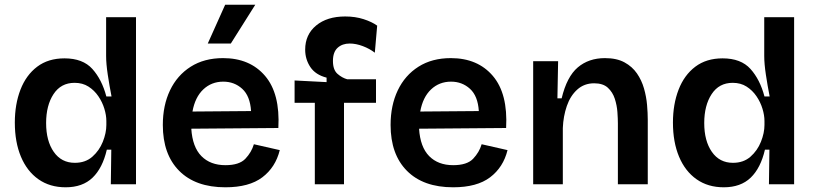

<svg xmlns="http://www.w3.org/2000/svg" viewBox="-20 -783 3467 816"><path d="M259 13Q192 13 143.5 -21Q95 -55 69 -117Q43 -179 43 -262Q43 -340 67 -402Q91 -464 138 -499.5Q185 -535 254 -535Q332 -535 372.5 -490Q413 -445 432 -373H454Q445 -419 438 -465.5Q431 -512 431 -545V-710H558V0H451L453 -147H434Q416 -69 373.5 -28Q331 13 259 13ZM298 -91Q343 -91 372.5 -117Q402 -143 417 -180.5Q432 -218 432 -252V-269Q432 -293 423.5 -321Q415 -349 398 -374Q381 -399 356 -415Q331 -431 297 -431Q239 -431 207.5 -383Q176 -335 176 -260Q176 -184 208.5 -137.5Q241 -91 298 -91Z M938 13Q811 13 741.5 -57Q672 -127 672 -252Q672 -335 702.5 -399Q733 -463 790.5 -499.5Q848 -536 928 -536Q1042 -536 1106.5 -460.5Q1171 -385 1163 -239L793 -236Q798 -158 836 -119.5Q874 -81 938 -81Q997 -81 1023 -108.5Q1049 -136 1059 -170L1169 -145Q1151 -72 1095 -29.5Q1039 13 938 13ZM929 -436Q879 -436 844 -403Q809 -370 798 -309L1047 -311Q1043 -375 1009.5 -405.5Q976 -436 929 -436ZM961 -598H863L937 -763H1065Z M1318 0V-346H1232V-441L1368 -434V-453Q1321 -465 1299 -498Q1277 -531 1277 -572Q1277 -636 1323.5 -674.5Q1370 -713 1447 -713Q1490 -713 1525.5 -701.5Q1561 -690 1583 -674L1573 -559Q1551 -576 1522 -587Q1493 -598 1466 -598Q1435 -598 1415 -580Q1395 -562 1395 -524Q1395 -486 1414.5 -469Q1434 -452 1456 -446H1578V-346H1442V0Z M1906 13Q1779 13 1709.5 -57Q1640 -127 1640 -252Q1640 -335 1670.5 -399Q1701 -463 1758.5 -499.5Q1816 -536 1896 -536Q2010 -536 2074.5 -460.5Q2139 -385 2131 -239L1761 -236Q1766 -158 1804 -119.5Q1842 -81 1906 -81Q1965 -81 1991 -108.5Q2017 -136 2027 -170L2137 -145Q2119 -72 2063 -29.5Q2007 13 1906 13ZM1897 -436Q1847 -436 1812 -403Q1777 -370 1766 -309L2015 -311Q2011 -375 1977.5 -405.5Q1944 -436 1897 -436Z M2246 0V-523H2352L2349 -365H2367Q2389 -457 2435.5 -496.5Q2482 -536 2551 -536Q2601 -536 2634 -518Q2667 -500 2687 -471Q2707 -442 2717 -407Q2727 -372 2730 -337Q2733 -302 2733 -274V0H2606V-259Q2606 -278 2604 -306.5Q2602 -335 2593 -363Q2584 -391 2563.5 -410Q2543 -429 2505 -429Q2463 -429 2433.5 -402.5Q2404 -376 2389 -332.5Q2374 -289 2372 -239V0Z M3056 13Q2989 13 2940.5 -21Q2892 -55 2866 -117Q2840 -179 2840 -262Q2840 -340 2864 -402Q2888 -464 2935 -499.5Q2982 -535 3051 -535Q3129 -535 3169.5 -490Q3210 -445 3229 -373H3251Q3242 -419 3235 -465.5Q3228 -512 3228 -545V-710H3355V0H3248L3250 -147H3231Q3213 -69 3170.5 -28Q3128 13 3056 13ZM3095 -91Q3140 -91 3169.5 -117Q3199 -143 3214 -180.5Q3229 -218 3229 -252V-269Q3229 -293 3220.5 -321Q3212 -349 3195 -374Q3178 -399 3153 -415Q3128 -431 3094 -431Q3036 -431 3004.5 -383Q2973 -335 2973 -260Q2973 -184 3005.5 -137.5Q3038 -91 3095 -91Z"/></svg>

Font: Bricolage Grotesque 10pt SemiBold
Style: Regular
Weight: 600
Designer: Mathieu Triay
Foundry: Atelier Triay
Version: Version 1.000; ttfautohint (v1.8.4.7-5d5b);gftools[0.9.29]